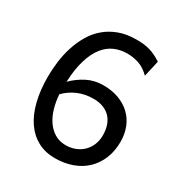

<svg xmlns="http://www.w3.org/2000/svg" viewBox="-172 -849 931 986"><g transform="rotate(30 293.0 -356.5)"><path d="M314.9 -351.6Q263.7 -351.6 221.9 -333.3Q180.2 -314.9 149.9 -283.7Q152.8 -241.7 163.8 -203.6Q174.8 -165.5 194.3 -136.7Q213.9 -107.9 242.2 -90.6Q270.5 -73.2 307.6 -73.2Q339.8 -73.2 366 -84Q392.1 -94.7 410.6 -113.5Q429.2 -132.3 439.2 -157.7Q449.2 -183.1 449.2 -212.4Q449.2 -244.6 440.4 -270.5Q431.6 -296.4 414.8 -314.2Q397.9 -332 372.8 -341.8Q347.7 -351.6 314.9 -351.6ZM482.9 -585.9Q451.2 -617.2 417.7 -628.4Q384.3 -639.6 349.1 -639.6Q308.6 -639.6 273.7 -624.5Q238.8 -609.4 212.4 -575.7Q186 -542 169.7 -488.3Q153.3 -434.6 149.9 -357.9Q186 -393.6 229 -415.3Q272 -437 324.7 -437Q375.5 -437 416.3 -421.6Q457 -406.2 485.6 -378.9Q514.2 -351.6 529.3 -313.2Q544.4 -274.9 544.4 -229.5Q544.4 -173.8 526.1 -129.2Q507.8 -84.5 474.9 -53Q441.9 -21.5 395.5 -4.6Q349.1 12.2 293 12.2Q236.3 12.2 191.9 -11.5Q147.5 -35.2 116.7 -79.6Q85.9 -124 69.8 -188Q53.7 -252 53.7 -332Q53.7 -377 59.8 -423.6Q65.9 -470.2 80.1 -513.9Q94.2 -557.6 116.9 -596.2Q139.6 -634.8 173.1 -663.3Q206.5 -691.9 251.2 -708.5Q295.9 -725.1 354 -725.1Q375.5 -725.1 394.5 -723.1Q413.6 -721.2 431.6 -716.1Q449.7 -710.9 467.5 -702.4Q485.4 -693.8 504.4 -681.2Z"/></g></svg>

Font: Andika Compact
Style: Regular
Weight: 400
Designer: Victor Gaultney, Annie Olsen, Julie Remington, Don Collingsworth, Eric Hays, Becca Hirsbrunner
Foundry: SIL International
Version: Version 5.000 ; LnSpcTght